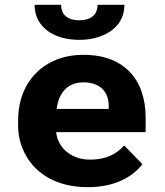

<svg xmlns="http://www.w3.org/2000/svg" viewBox="-20 -765 682 795"><path d="M569.8 -85 493.9 -163C463.9 -127.5 418.7 -104 354.2 -104C333.7 -104 315.3 -106.8 299.2 -112.5C252.3 -129 219 -165.2 212.3 -218H583V-278C583 -317.3 577.5 -353 566.5 -385C535.2 -476 456.9 -538 326.7 -538C284.9 -538 247.3 -531.3 214 -518C117.2 -479.4 55 -390.5 55 -265V-246C55 -210.7 61.6 -177.5 74.8 -146.5C113.8 -54.9 204 10 343.2 10C450.8 10 525.1 -28.7 569.8 -85ZM430.1 -326V-314H214.5C222.3 -373.1 253.3 -424 325.6 -424C392.8 -424 430.1 -386.6 430.1 -326ZM309.1 -681C261.3 -681 233.2 -702.4 233.2 -745H123.2C123.2 -723.7 127.4 -704.2 135.8 -686.5C161.5 -632.8 224.1 -600 309.1 -600C337 -600 362.5 -603.7 385.5 -611C446.4 -630.3 495 -672.2 495 -745H383.9C383.9 -703.6 356 -681 309.1 -681Z"/></svg>

Font: Asimov
Style: Wid
Weight: 500
Designer: Google
Version: Version 2.000980; 2014